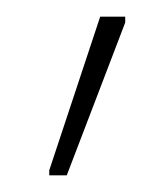

<svg xmlns="http://www.w3.org/2000/svg" viewBox="-20 -786 176 230"><path d="M39 -576V-582L100 -766H130V-759L60 -576Z"/></svg>

Font: Noto Sans Thin
Style: Regular
Weight: 100
Designer: Monotype Design Team
Foundry: Monotype Imaging Inc.
Version: Version 2.007